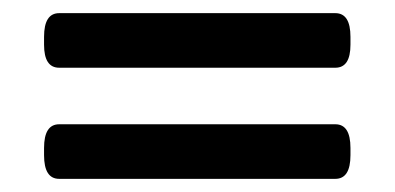

<svg xmlns="http://www.w3.org/2000/svg" viewBox="-20 -371 600 292"><path d="M70 -268Q47 -268 47 -303V-315Q47 -351 70 -351H490Q513 -351 513 -315V-303Q513 -268 490 -268ZM70 -99Q47 -99 47 -135V-146Q47 -182 70 -182H490Q513 -182 513 -146V-135Q513 -99 490 -99Z"/></svg>

Font: Asap Medium
Style: Regular
Weight: 500
Designer: Pablo Cosgaya
Foundry: Omnibus-Type
Version: Version 3.001; ttfautohint (v1.8.3)